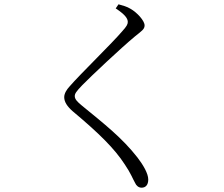

<svg xmlns="http://www.w3.org/2000/svg" viewBox="-20 -812 1040 891"><path d="M517 -773C561 -744 573 -726 573 -710C573 -699 567 -689 549 -669C501 -612 353 -469 303 -411C289 -396 278 -378 278 -361C278 -339 292 -318 317 -296C440 -193 511 -123 559 -49C587 -8 596 18 607 37C612 49 623 59 637 59C656 59 668 46 668 21C668 -7 644 -47 618 -81C547 -172 465 -236 360 -322C338 -340 327 -352 327 -366C327 -377 333 -387 362 -417C403 -459 539 -587 605 -642C637 -668 651 -676 651 -694C651 -716 616 -754 586 -771C568 -782 551 -786 530 -792Z"/></svg>

Font: Noto Serif TC Light
Style: Regular
Weight: 300
Designer: Ryoko NISHIZUKA 西塚涼子 (kana & ideographs); Frank Grießhammer (Latin, Greek & Cyrillic); Wenlong ZHANG 张文龙 (bopomofo); San
Foundry: Adobe
Version: Version 2.001;hotconv 1.1.0;makeotfexe 2.6.0